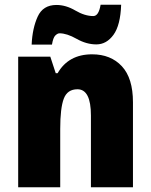

<svg xmlns="http://www.w3.org/2000/svg" viewBox="-20 -793 641 813"><path d="M406 -773Q398 -725 375 -725Q339 -725 299 -748.5Q259 -772 219 -772Q162 -772 139.5 -722.5Q117 -673 114 -604H200Q205 -634 214.5 -643Q224 -652 232 -652Q263 -652 304.5 -628.5Q346 -605 388 -605Q431 -605 460.5 -645.5Q490 -686 493 -773ZM224 -483H216L193 -553H57V0H235V-247Q235 -335 250 -375Q265 -415 308 -415Q365 -415 365 -304V0H543V-360Q543 -462 496 -512.5Q449 -563 370 -563Q270 -563 224 -483Z"/></svg>

Font: Noto Sans UI SemiCondensed Black
Style: Regular
Weight: 900
Width: 4
Designer: Monotype Design Team
Foundry: Monotype Imaging Inc.
Version: 1.001